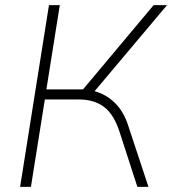

<svg xmlns="http://www.w3.org/2000/svg" viewBox="-20 -725 668 745"><path d="M58 0 170 -705H212L160 -378H302L576 -705H628L347 -371Q392 -359 426 -325.5Q460 -292 477 -239L556 0H513L445 -210Q423 -280 384.5 -309.5Q346 -339 287 -339H154L100 0Z"/></svg>

Font: Nunito Sans ExtraLight
Style: Italic
Weight: 200
Italic angle: -9°
Designer: Vernon Adams
Foundry: Vernon Adams
Version: Version 3.006; ttfautohint (v1.8.3)